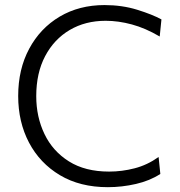

<svg xmlns="http://www.w3.org/2000/svg" viewBox="-20 -746 726 776"><path d="M416 10.5Q303.5 10.5 222.2 -38Q141 -86.5 97.2 -169.8Q53.5 -253 53.5 -358Q53.5 -466 98 -549Q142.5 -632 221.2 -678.8Q300 -725.5 402.5 -725.5Q473.5 -725.5 534.8 -706.5Q596 -687.5 632.5 -667.5L625.5 -598.5Q567.5 -632.5 513 -647.2Q458.5 -662 407 -662Q325 -662 261.8 -624.8Q198.5 -587.5 162.5 -519.2Q126.5 -451 126.5 -357.5Q126.5 -273.5 159.8 -204.2Q193 -135 258.5 -93.8Q324 -52.5 421 -52.5Q473 -52.5 524.2 -65.8Q575.5 -79 621 -111.5L628 -43Q586 -15.5 529.5 -2.5Q473 10.5 416 10.5Z"/></svg>

Font: Commissioner Light
Style: Regular
Weight: 300
Designer: Kostas Bartsokas
Foundry: Kostas Bartsokas
Version: Version 1.000; ttfautohint (v1.8.3)